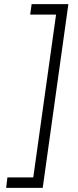

<svg xmlns="http://www.w3.org/2000/svg" viewBox="-20 -766 382 935"><path d="M313 -746H134L127 -695H253L142 98H16L10 149H188Z"/></svg>

Font: Josefin Slab Medium
Style: Italic
Weight: 500
Italic angle: -12°
Version: Version 2.000